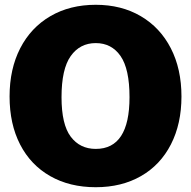

<svg xmlns="http://www.w3.org/2000/svg" viewBox="-20 -772 798 802"><path d="M380 -752Q487 -752 568 -704.5Q649 -657 693.5 -570.5Q738 -484 738 -369Q738 -255 694 -169Q650 -83 569 -36.5Q488 10 380 10Q271 10 189.5 -36.5Q108 -83 64 -168.5Q20 -254 20 -369Q20 -484 64.5 -570.5Q109 -657 190.5 -704.5Q272 -752 380 -752ZM521 -366Q521 -484 483.5 -538Q446 -592 380 -592Q314 -592 275.5 -538Q237 -484 237 -366Q237 -252 275.5 -201Q314 -150 380 -150Q521 -150 521 -366Z"/></svg>

Font: Morrison Black
Style: Regular
Weight: 900
Designer: Pablo Impallari, Rodrigo Fuenzalida (Modified by Dan O. Williams)
Version: Version 0.03;June 6, 2019;FontCreator 11.5.0.2425 64-bit; tt